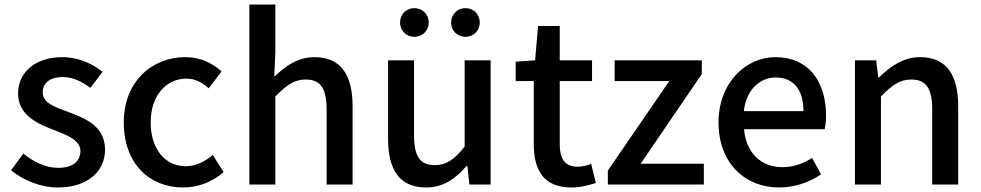

<svg xmlns="http://www.w3.org/2000/svg" viewBox="-20 -817 4342 850"><path d="M236 13C372 13 445 -62 445 -154C445 -258 360 -292 283 -321C223 -343 169 -361 169 -408C169 -446 197 -476 258 -476C303 -476 342 -456 380 -428L434 -499C390 -534 329 -564 256 -564C134 -564 60 -495 60 -403C60 -310 141 -271 215 -243C274 -220 336 -198 336 -148C336 -106 305 -74 239 -74C180 -74 132 -99 83 -137L29 -63C83 -19 160 13 236 13Z M791 13C854 13 919 -10 970 -55L922 -131C889 -103 848 -81 802 -81C711 -81 647 -158 647 -275C647 -391 713 -469 806 -469C843 -469 874 -453 904 -426L961 -501C921 -536 870 -564 800 -564C655 -564 528 -458 528 -275C528 -92 642 13 791 13Z M1084 0H1199V-390C1247 -439 1282 -465 1333 -465C1398 -465 1426 -427 1426 -332V0H1541V-346C1541 -486 1489 -564 1372 -564C1297 -564 1242 -523 1194 -477L1199 -586V-797H1084Z M1814 -654C1851 -654 1878 -682 1878 -717C1878 -753 1851 -781 1814 -781C1778 -781 1751 -753 1751 -717C1751 -682 1778 -654 1814 -654ZM2041 -654C2077 -654 2104 -682 2104 -717C2104 -753 2077 -781 2041 -781C2004 -781 1977 -753 1977 -717C1977 -682 2004 -654 2041 -654ZM1867 13C1942 13 1996 -25 2046 -83H2049L2058 0H2152V-550H2037V-168C1991 -110 1956 -86 1905 -86C1840 -86 1813 -124 1813 -218V-550H1698V-204C1698 -64 1749 13 1867 13Z M2510 13C2550 13 2587 3 2618 -7L2597 -92C2581 -85 2557 -79 2538 -79C2481 -79 2458 -113 2458 -179V-458H2601V-550H2458V-702H2362L2349 -550L2263 -544V-458H2343V-180C2343 -64 2386 13 2510 13Z M2671 0H3096V-92H2816L3087 -489V-550H2701V-458H2943L2671 -62Z M3429 13C3501 13 3564 -11 3615 -45L3575 -118C3535 -92 3493 -77 3444 -77C3349 -77 3283 -140 3274 -245H3631C3634 -259 3637 -281 3637 -304C3637 -459 3558 -564 3412 -564C3284 -564 3161 -453 3161 -275C3161 -93 3280 13 3429 13ZM3273 -325C3284 -421 3345 -474 3414 -474C3494 -474 3537 -419 3537 -325Z M3765 0H3880V-390C3928 -439 3963 -465 4014 -465C4079 -465 4107 -427 4107 -332V0H4222V-346C4222 -486 4170 -564 4053 -564C3978 -564 3922 -523 3871 -474H3868L3859 -550H3765Z"/></svg>

Font: Noto Sans JP Medium
Style: Regular
Weight: 500
Designer: Ryoko NISHIZUKA  (kana, bopomofo & ideographs); Paul D. Hunt (Latin, Greek & Cyrillic); Sandoll Communications , Soo-you
Foundry: Adobe
Version: Version 2.002;hotconv 1.0.116;makeotfexe 2.5.65601